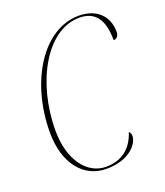

<svg xmlns="http://www.w3.org/2000/svg" viewBox="-135 -815 788 917"><g transform="rotate(-20 258.5 -356.5)"><path d="M249 10C366 10 418 -56 418 -96C418 -108 413 -115 408 -119C384 -44 332 0 250 0C155 0 81 -94 81 -245C81 -488 204 -713 372 -713C457 -713 490 -654 490 -556C507 -556 517 -569 517 -589C517 -669 463 -723 373 -723C190 -723 53 -503 53 -245C53 -90 131 10 249 10Z"/></g></svg>

Font: Noto Serif Display Condensed Thin
Style: Italic
Weight: 100
Width: 3
Italic angle: -12°
Designer: Monotype Design Team
Foundry: Monotype Imaging Inc.
Version: Version 2.009